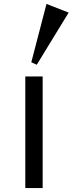

<svg xmlns="http://www.w3.org/2000/svg" viewBox="-20 -962 371 982"><path d="M109.4 0ZM168 -630.9 140.1 -643.6 217.8 -941.9 331.1 -897.5ZM198.2 0H109.4V-570.8H198.2Z"/></svg>

Font: Dhyana
Style: Regular
Weight: 400
Foundry: Vernon Adams
Version: Version 1.002; ttfautohint (v0.8.51-6076)